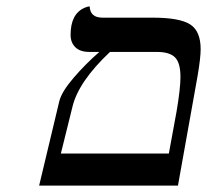

<svg xmlns="http://www.w3.org/2000/svg" viewBox="-20 -579 646 599"><path d="M323.2 -417Q225.1 -324.7 206.1 -246.1L169.9 -100.1H506.8L530.8 -231Q543 -302.7 543 -338.9Q543 -382.8 526.1 -399.9Q509.3 -417 469.2 -417ZM102.1 0 165 -263.2Q171.9 -292 209.2 -335.7Q246.6 -379.4 290 -417H258.8Q230 -417 215.1 -431.6Q200.2 -446.3 200.2 -470.2Q200.2 -535.6 243.7 -554.7Q254.4 -559.1 259.8 -559.1Q261.2 -523.9 299.8 -523.9H456.1Q540.5 -523.9 573.2 -502.9Q606 -481.9 606 -425.8Q606 -397.9 596.2 -340.8L535.2 0Z"/></svg>

Font: Linear Smooth
Style: Italic
Weight: 400
Designer: Philipp H. Poll, Flanker
Foundry: Philipp H. Poll, reworked by Flanker
Version: Version 1.061 | FøM Fix